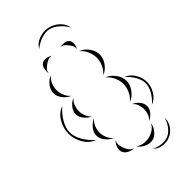

<svg xmlns="http://www.w3.org/2000/svg" viewBox="-373 -895 1056 1056"><g transform="rotate(-45 154.5 -367.0)"><path d="M116 -770Q133 -799 166.5 -811.5Q200 -824 233 -817Q266 -811 292.5 -787Q319 -763 324 -730Q308 -759 283 -780.5Q258 -802 231 -808Q205 -813 173.5 -802Q142 -791 116 -770ZM60 -639Q56 -654 60 -673Q64 -692 76 -701Q89 -710 108 -707Q127 -704 140 -695Q125 -699 112.5 -693.5Q100 -688 90 -681Q80 -674 70.5 -664Q61 -654 60 -639ZM207 -695Q221 -699 239 -696.5Q257 -694 266 -683Q275 -672 273 -653.5Q271 -635 263 -623Q266 -637 260 -648Q254 -659 247 -668Q240 -677 231 -685.5Q222 -694 207 -695ZM60 -463Q36 -472 18 -495Q0 -518 0 -543Q0 -568 18 -591Q36 -614 60 -623Q41 -607 32.5 -585Q24 -563 24 -543Q24 -523 32.5 -501Q41 -479 60 -463ZM263 -607Q291 -597 311 -570Q331 -543 331 -513Q331 -483 311 -456Q291 -429 263 -419Q286 -438 296.5 -463.5Q307 -489 307 -513Q307 -537 296.5 -562.5Q286 -588 263 -607ZM-15 -195Q-54 -209 -76.5 -247Q-99 -285 -99 -327Q-99 -369 -76.5 -407Q-54 -445 -15 -459Q-47 -432 -68 -396Q-89 -360 -89 -327Q-89 -294 -68 -258Q-47 -222 -15 -195ZM60 -303Q39 -311 22 -331.5Q5 -352 5 -375Q5 -398 22 -418.5Q39 -439 60 -447Q43 -432 36 -412.5Q29 -393 29 -375Q29 -357 36 -337.5Q43 -318 60 -303ZM263 -403Q291 -393 312 -365Q333 -337 333 -307Q333 -277 312 -249Q291 -221 263 -211Q286 -230 297.5 -256.5Q309 -283 309 -307Q309 -331 297.5 -357.5Q286 -384 263 -403ZM338 -331Q370 -319 389 -288Q408 -257 408 -223Q408 -189 389 -158Q370 -127 338 -115Q364 -137 381 -166.5Q398 -196 398 -223Q398 -250 381 -279.5Q364 -309 338 -331ZM60 -135Q38 -143 20 -165Q2 -187 2 -211Q2 -235 20 -257Q38 -279 60 -287Q42 -272 34 -251Q26 -230 26 -211Q26 -192 34 -171Q42 -150 60 -135ZM263 -195Q283 -188 299 -169Q315 -150 315 -129Q315 -108 299 -89Q283 -70 263 -63Q279 -76 285 -94Q291 -112 291 -129Q291 -146 285 -164Q279 -182 263 -195ZM100 -15Q82 -15 63 -24.5Q44 -34 38 -51Q31 -67 39 -87.5Q47 -108 60 -119Q51 -104 53 -88Q55 -72 60 -59Q65 -46 74 -33.5Q83 -21 100 -15ZM263 -47Q260 -23 242.5 -1.5Q225 20 202 25Q178 30 153 17.5Q128 5 116 -15Q135 0 156.5 2.5Q178 5 196 1Q215 -3 233.5 -14.5Q252 -26 263 -47ZM337 -14Q339 15 321.5 40.5Q304 66 278 77Q252 89 221.5 85Q191 81 171 60Q197 73 225 75.5Q253 78 274 68Q295 59 312 36.5Q329 14 337 -14Z"/></g></svg>

Font: Rubik Puddles
Style: Regular
Weight: 400
Designer: Hubert and Fischer, NaN
Foundry: Hubert and Fischer, NaN
Version: Version 2.200